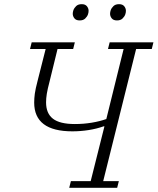

<svg xmlns="http://www.w3.org/2000/svg" viewBox="-20 -901 756 921"><path d="M320 -32H415L481 -295H477Q443 -283 404.5 -277Q366 -271 327 -271Q144 -271 144 -409Q144 -429 147 -451.5Q150 -474 161 -516L199 -666H124L132 -698H339L331 -666H256L218 -511Q208 -473 204.5 -451Q201 -429 201 -410Q201 -357 234 -331.5Q267 -306 339 -306Q381 -306 420 -312.5Q459 -319 490 -330L573 -666H498L506 -698H716L708 -666H633L475 -32H550L542 0H312ZM362 -803Q345 -803 337 -813Q329 -823 329 -835Q329 -843 332 -852Q336 -863 345.5 -872Q355 -881 372 -881Q389 -881 397 -871Q405 -861 405 -849Q405 -841 402 -832Q398 -821 388.5 -812Q379 -803 362 -803ZM541 -803Q524 -803 516 -813Q508 -823 508 -835Q508 -843 511 -852Q515 -863 524.5 -872Q534 -881 551 -881Q568 -881 576 -871Q584 -861 584 -849Q584 -841 581 -832Q577 -821 567.5 -812Q558 -803 541 -803Z"/></svg>

Font: IBM Plex Serif Light
Style: Italic
Weight: 300
Italic angle: -14°
Designer: Mike Abbink, Paul van der Laan, Pieter van Rosmalen
Foundry: Bold Monday
Version: Version 3.001